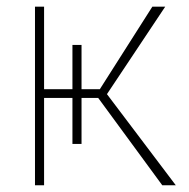

<svg xmlns="http://www.w3.org/2000/svg" viewBox="-20 -548 559 568"><path d="M430.7 -528.3C430.7 -528.3 275.4 -284.2 275.4 -284.2C275.4 -284.2 221.2 -284.2 221.2 -284.2C221.2 -284.2 221.2 -415 221.2 -415C221.2 -415 194.3 -415 194.3 -415C194.3 -415 194.3 -284.2 194.3 -284.2C194.3 -284.2 110.4 -284.2 110.4 -284.2C110.4 -284.2 110.4 -528.3 110.4 -528.3C110.4 -528.3 83.5 -528.3 83.5 -528.3C83.5 -528.3 83.5 0 83.5 0C83.5 0 110.4 0 110.4 0C110.4 0 110.4 -258.3 110.4 -258.3C110.4 -258.3 194.3 -258.3 194.3 -258.3C194.3 -258.3 194.3 -122.1 194.3 -122.1C194.3 -122.1 221.2 -122.1 221.2 -122.1C221.2 -122.1 221.2 -258.3 221.2 -258.3C221.2 -258.3 270.5 -258.3 270.5 -258.3C270.5 -258.3 460 0 460 0C460 0 500 0 500 0C500 0 296.4 -269.5 296.4 -269.5C296.4 -269.5 468.8 -528.3 468.8 -528.3C468.8 -528.3 430.7 -528.3 430.7 -528.3Z"/></svg>

Font: WOX
Style: Regular
Weight: 500
Designer: Google
Foundry: ""
Version: ""